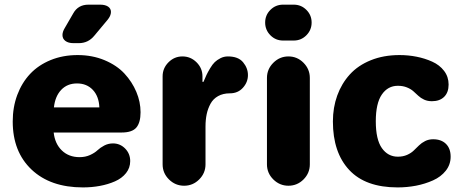

<svg xmlns="http://www.w3.org/2000/svg" viewBox="-20 -798 2008 833"><path d="M297.9 -740.2Q318.8 -777.8 363.8 -777.8H414.1Q436.5 -777.8 449 -769.3Q461.4 -760.7 461.4 -746.1Q461.4 -729.5 445.8 -710.9L389.2 -643.1Q362.8 -610.8 321.8 -610.8H298.8Q276.4 -610.8 263.7 -620.4Q251 -629.9 251 -646Q251 -660.2 261.2 -676.8ZM35.2 -271Q35.2 -333 54.9 -386Q74.7 -439 110.6 -477.3Q146.5 -515.6 199.7 -537.4Q252.9 -559.1 316.9 -559.1Q380.4 -559.1 433.6 -536.9Q486.8 -514.6 520 -478.8Q553.2 -442.9 571.5 -399.4Q589.8 -356 589.8 -311Q589.8 -266.6 571.8 -244.9Q553.7 -223.1 507.8 -223.1H212.9Q218.3 -174.3 248.3 -145.3Q278.3 -116.2 325.2 -116.2Q350.6 -116.2 370.8 -125.5Q391.1 -134.8 402.8 -146Q414.6 -157.2 432.1 -166.5Q449.7 -175.8 470.2 -175.8Q501 -175.8 522.9 -153.6Q544.9 -131.3 544.9 -99.1Q544.9 -69.8 526.9 -47.1Q508.8 -24.4 478.8 -11.2Q448.7 2 413.6 8.5Q378.4 15.1 339.8 15.1Q198.7 15.1 116.9 -62.3Q35.2 -139.6 35.2 -271ZM213.9 -332H411.1Q409.2 -379.9 382.8 -408Q356.4 -436 314 -436Q272 -436 245.6 -408.2Q219.2 -380.4 213.9 -332Z M685.5 -85V-466.8Q685.5 -502 710.9 -527.6Q736.3 -553.2 771.5 -553.2Q807.1 -553.2 832.8 -527.6Q858.4 -502 858.4 -466.8V-442.9H862.8Q870.6 -461.9 876 -473.1Q881.3 -484.4 891.6 -501.7Q901.9 -519 911.9 -528.6Q921.9 -538.1 936.8 -545.7Q951.7 -553.2 968.8 -553.2Q1013.7 -553.2 1034.7 -527.8Q1055.7 -502.4 1055.7 -472.2Q1055.7 -441.4 1033.9 -417.2Q1012.2 -393.1 977.5 -393.1Q947.8 -393.1 926.3 -381.1Q904.8 -369.1 893.3 -347.9Q881.8 -326.7 876.7 -302.5Q871.6 -278.3 871.6 -249V-85Q871.6 -46.9 844.2 -19.5Q816.9 7.8 778.8 7.8Q740.7 7.8 713.1 -19.5Q685.5 -46.9 685.5 -85Z M1208 -777.8H1254.4Q1286.6 -777.8 1309.3 -755.1Q1332 -732.4 1332 -700.2Q1332 -668 1309.3 -645Q1286.6 -622.1 1254.4 -622.1H1208Q1175.8 -622.1 1153.1 -645Q1130.4 -668 1130.4 -700.2Q1130.4 -732.4 1153.1 -755.1Q1175.8 -777.8 1208 -777.8ZM1138.2 -85V-460Q1138.2 -498 1165.8 -525.6Q1193.4 -553.2 1231.4 -553.2Q1269.5 -553.2 1296.9 -525.6Q1324.2 -498 1324.2 -460V-85Q1324.2 -46.9 1296.9 -19.5Q1269.5 7.8 1231.4 7.8Q1193.4 7.8 1165.8 -19.5Q1138.2 -46.9 1138.2 -85Z M1424.3 -271Q1424.3 -331.5 1443.1 -383.5Q1461.9 -435.5 1497.6 -474.9Q1533.2 -514.2 1588.6 -536.6Q1644 -559.1 1713.4 -559.1Q1751 -559.1 1787.1 -552Q1823.2 -544.9 1855.2 -530.5Q1887.2 -516.1 1906.7 -490.5Q1926.3 -464.8 1926.3 -431.2Q1926.3 -397 1907 -377.9Q1887.7 -358.9 1854 -358.9Q1835 -358.9 1820.1 -365.7Q1805.2 -372.6 1794.7 -382.6Q1784.2 -392.6 1773.2 -402.3Q1762.2 -412.1 1745.1 -418.9Q1728 -425.8 1706.1 -425.8Q1662.6 -425.8 1636.5 -387.7Q1610.4 -349.6 1610.4 -272Q1610.4 -192.9 1636.7 -155.5Q1663.1 -118.2 1706.1 -118.2Q1728.5 -118.2 1746.1 -126Q1763.7 -133.8 1775.1 -145Q1786.6 -156.2 1797.9 -167.2Q1809.1 -178.2 1824.5 -186Q1839.8 -193.8 1859.4 -193.8Q1894.5 -193.8 1914.8 -173.8Q1935.1 -153.8 1935.1 -118.2Q1935.1 -84 1914.1 -57.4Q1893.1 -30.8 1858.6 -15.4Q1824.2 0 1785.2 7.6Q1746.1 15.1 1705.1 15.1Q1565.4 15.1 1494.9 -60.8Q1424.3 -136.7 1424.3 -271Z"/></svg>

Font: Jellee Roman
Style: Bold
Weight: 700
Designer: Alfredo Marco Pradil
Foundry: Alfredo Marco Pradil and JAM Design
Version: Version 1.000